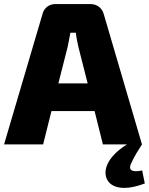

<svg xmlns="http://www.w3.org/2000/svg" viewBox="-25 -710 732 944"><path d="M674 128C631 137 602 132 620 93C636 57 654 30 673 0L485 -641C477 -671 451 -690 421 -690H247C217 -690 191 -671 184 -641L-5 0H187L228 -164H440L481 0H599C540 37 510 76 499 108C475 180 532 251 687 192ZM262 -300 307 -477C312 -500 317 -526 321 -549H348C350 -526 356 -500 361 -477L406 -300Z"/></svg>

Font: Exo 2 Extra Bold
Style: Regular
Weight: 800
Designer: Natanael Gama
Version: Version 1.001;PS 001.001;hotconv 1.0.88;makeotf.lib2.5.64775